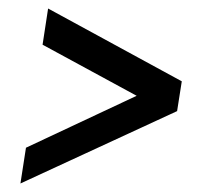

<svg xmlns="http://www.w3.org/2000/svg" viewBox="-20 -536 473 451"><path d="M407 -345 396 -275 28 -105 41 -189 301 -311 80 -431 93 -516Z"/></svg>

Font: Rambla
Style: Italic
Weight: 400
Italic angle: -12°
Designer: Martin Sommaruga
Foundry: Martin Sommaruga
Version: Version 1.001